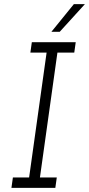

<svg xmlns="http://www.w3.org/2000/svg" viewBox="-20 -903 428 923"><path d="M42 -50 35 0H246L253 -50H172L256 -650H337L344 -700H133L126 -650H204L120 -50ZM227 -750H267Q303 -789 327.5 -816.5Q352 -844 388 -883H335Q308 -850 281 -816.5Q254 -783 227 -750Z"/></svg>

Font: Josefin Slab Thin Medium
Style: Italic
Weight: 500
Italic angle: -12°
Version: Version 2.000